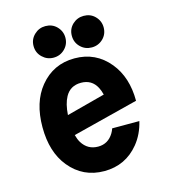

<svg xmlns="http://www.w3.org/2000/svg" viewBox="-110 -819 807 916"><g transform="rotate(-15 293.0 -360.5)"><path d="M387.7 -731.4Q420.9 -731.4 442.9 -709.5Q466.3 -686 466.3 -653.8Q466.3 -620.6 443.4 -598.1Q419.9 -575.7 387.7 -575.7Q355 -575.7 332.5 -597.7Q309.1 -620.1 309.1 -653.8Q309.1 -687 332.5 -709.5Q356 -731.4 387.7 -731.4ZM198.7 -731.4Q231.9 -731.4 253.9 -709.5Q277.3 -686 277.3 -653.8Q277.3 -621.1 254.4 -598.4Q231.4 -575.7 198.7 -575.7Q167 -575.7 144 -597.7Q120.1 -620.1 120.1 -653.8Q120.1 -687 144 -709.5Q167 -731.4 198.7 -731.4ZM515.1 -177.7Q500.5 -115.7 463.9 -70.8Q397.9 9.8 293 9.8Q188 9.8 122.1 -70.8Q61 -145.5 61 -268.6Q61 -391.6 122.1 -466.3Q188 -546.9 293 -546.9Q397.9 -546.9 463.9 -466.3Q524.9 -391.6 524.9 -275.4L200.2 -192.9Q206.1 -170.4 215.3 -155.3Q242.7 -110.8 294.4 -110.8Q343.8 -110.8 370.6 -155.3Q376.5 -165 380.9 -177.7ZM193.4 -293.5 383.8 -343.8Q378.9 -363.8 370.6 -379.9Q346.2 -426.3 293 -426.3Q239.7 -426.3 215.3 -381.8Q196.8 -348.1 193.4 -293.5Z"/></g></svg>

Font: Consola Mono
Style: Bold
Weight: 700
Monospace: yes
Designer: Wojciech Kalinowski "wmk69" (wmk69@o2.pl)
Foundry: Wojciech Kalinowski "wmk69" (wmk69@o2.pl)
Version: Version 2.1.0